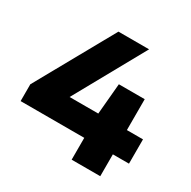

<svg xmlns="http://www.w3.org/2000/svg" viewBox="-164 -899 1053 1058"><g transform="rotate(30 363.0 -370.0)"><path d="M19 -139V-246L294.5 -740H489.5L241.5 -293.5H424L441.5 -490H606V-293.5H708.5V-139H606V0H424V-139Z"/></g></svg>

Font: Encode Sans Expanded ExtraBold
Style: Regular
Weight: 800
Width: 7
Designer: Multiple Designers
Foundry: Impallari Type
Version: Version 3.000; ttfautohint (v1.8.3) -l 8 -r 50 -G 200 -x 14 